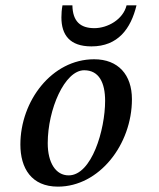

<svg xmlns="http://www.w3.org/2000/svg" viewBox="-20 -683 592 716"><path d="M56 -144C56 -56 97 13 196 13C350 13 472 -144 472 -313C472 -404 421 -462 331 -462C173 -462 56 -306 56 -144ZM158 -149C158 -275 221 -421 294 -421C349 -421 372 -375 372 -307C372 -199 322 -29 236 -29C188 -29 158 -76 158 -149ZM209 -618C209 -553 240 -510 321 -510C420 -510 468 -576 489 -663H452C439 -610 381 -578 332 -578C280 -578 251 -603 250 -663H213C210 -647 209 -632 209 -618Z"/></svg>

Font: KpRoman
Style: SemiboldItalic
Weight: 600
Italic angle: -11°
Version: Version 0.66